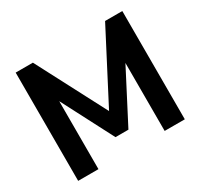

<svg xmlns="http://www.w3.org/2000/svg" viewBox="-150 -911 1153 1104"><g transform="rotate(-30 426.5 -359.5)"><path d="M72.3 0V-718.8H186.5L426.8 -258.8L666 -718.8H780.3V0H646.5V-451.2L469.7 -110.4H383.8L207 -451.2V0Z"/></g></svg>

Font: Min Sans Bold
Style: Regular
Weight: 700
Designer: Jinseong-Kim, NotoSansCJK, Nunito
Foundry: Jinseong-Kim
Version: Version 1.400;Glyphs 3.1.2 (3151)